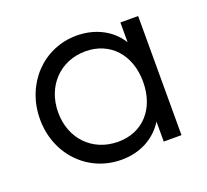

<svg xmlns="http://www.w3.org/2000/svg" viewBox="-92 -591 769 712"><g transform="rotate(-20 292.5 -235.0)"><path d="M275 10C350 10 410 -24 444 -79V0H514V-470H444V-392C410 -447 348 -480 274 -480C142 -480 41 -373 41 -234C41 -96 142 10 275 10ZM113 -235C113 -339 185 -414 285 -414C382 -414 448 -342 448 -235C448 -128 383 -57 286 -57C185 -57 113 -131 113 -235Z"/></g></svg>

Font: MV Cash Light
Style: Regular
Weight: 300
Designer: Rodrigo Fuenzalida
Foundry: fragTYPE
Version: Version 1.100;Glyphs 3.1.2 (3151)